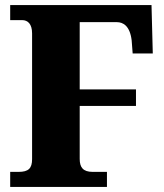

<svg xmlns="http://www.w3.org/2000/svg" viewBox="-20 -734 645 754"><path d="M20 0H400V-59H344C306 -59 293 -77 293 -110V-318H514V-383H293V-647H439C463 -647 490 -633 497 -576L501 -524H580L575 -714H20V-655H67C89 -655 106 -640 106 -603V-109C106 -73 92 -59 53 -59H20Z"/></svg>

Font: Noto Serif Tamil SemiCondensed Black
Style: Italic
Weight: 900
Width: 4
Italic angle: -12°
Designer: Indian Type Foundry, Tom Grace, and the Monotype Design Team
Foundry: Monotype Imaging Inc.
Version: Version 2.003